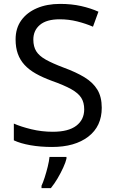

<svg xmlns="http://www.w3.org/2000/svg" viewBox="-20 -744 589 985"><path d="M502 -191Q502 -96 433 -43Q364 10 247 10Q187 10 136 1Q85 -8 51 -24V-110Q87 -94 140.5 -81Q194 -68 251 -68Q331 -68 371.5 -99Q412 -130 412 -183Q412 -218 397 -242Q382 -266 345.5 -286.5Q309 -307 244 -330Q198 -347 163.5 -366.5Q129 -386 106 -411Q83 -436 71.5 -468Q60 -500 60 -542Q60 -599 89 -639.5Q118 -680 169.5 -702Q221 -724 288 -724Q347 -724 396 -713Q445 -702 485 -684L457 -607Q420 -623 376.5 -634Q333 -645 286 -645Q219 -645 185 -616.5Q151 -588 151 -541Q151 -505 166 -481Q181 -457 215 -438Q249 -419 307 -397Q370 -374 413.5 -347.5Q457 -321 479.5 -284Q502 -247 502 -191ZM321 70Q317 88 304.5 115.5Q292 143 275.5 171Q259 199 241 221H193V209Q201 192 209.5 165.5Q218 139 225 110.5Q232 82 234 61H321Z"/></svg>

Font: Noto Sans NKo Unjoined
Style: Regular
Weight: 400
Designer: Monotype Design Team
Foundry: Monotype Imaging Inc.
Version: Version 2.004